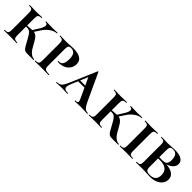

<svg xmlns="http://www.w3.org/2000/svg" viewBox="228 -1480 2477 2477"><g transform="rotate(45 1466.0 -241.5)"><path d="M346 -96Q310 -163 291.5 -190.5Q273 -218 256 -227.5Q239 -237 209 -237Q184 -237 167 -236L166 -254L208 -257Q263 -262 287 -262Q324 -262 345.5 -250.5Q367 -239 386 -211.5Q405 -184 442 -116Q472 -61 502.5 -37.5Q533 -14 568 -12Q571 -12 571 -6Q571 0 568 0H461Q430 0 415.5 -5Q401 -10 386 -29Q371 -48 346 -96ZM30 -12Q59 -12 72.5 -17Q86 -22 91 -36.5Q96 -51 96 -81V-387Q96 -417 91 -431Q86 -445 72.5 -450.5Q59 -456 32 -456Q29 -456 29 -462Q29 -468 32 -468L80 -467Q120 -465 145 -465Q172 -465 212 -467L260 -468Q262 -468 262 -462Q262 -456 260 -456Q220 -456 207.5 -442Q195 -428 195 -385V-81Q195 -51 200 -37Q205 -23 218.5 -17.5Q232 -12 260 -12Q262 -12 262 -6Q262 0 260 0Q229 0 212 -1L145 -2L80 -1Q62 0 30 0Q28 0 28 -6Q28 -12 30 -12ZM276 -249 339 -351Q367 -398 367 -424Q367 -456 331 -456Q328 -456 328 -462Q328 -468 331 -468L375 -467Q415 -465 449 -465Q474 -465 506 -467L538 -468Q541 -468 541 -462Q541 -456 538 -456Q497 -456 450.5 -425Q404 -394 373 -349L302 -242Z M842 -12Q845 -12 845 -6Q845 0 842 0Q804 0 783 -1L704 -2L639 -1Q621 0 589 0Q587 0 587 -6Q587 -12 589 -12Q617 -12 630.5 -17.5Q644 -23 649 -37Q654 -51 654 -81V-387Q654 -416 648.5 -430.5Q643 -445 629.5 -450.5Q616 -456 589 -456Q587 -456 587 -462Q587 -468 589 -468L638 -467Q680 -465 703 -465Q729 -465 757 -468Q768 -469 788.5 -470Q809 -471 824 -471Q910 -471 955 -443Q1000 -415 1000 -359Q1000 -309 975.5 -274Q951 -239 911.5 -221.5Q872 -204 828 -204Q809 -204 805 -206Q802 -208 802 -213Q802 -219 809 -219L823 -218Q853 -218 870.5 -247.5Q888 -277 888 -336Q888 -398 866 -425.5Q844 -453 801 -453Q776 -453 764.5 -439.5Q753 -426 753 -385V-85Q753 -54 759.5 -39Q766 -24 784.5 -18Q803 -12 842 -12Z M1169 -239H1352L1359 -213H1154ZM1546 0Q1525 0 1483 -2Q1439 -4 1421 -4Q1404 -4 1368 -2Q1334 0 1320 0Q1316 0 1316 -6Q1316 -12 1320 -12Q1343 -12 1352.5 -17.5Q1362 -23 1362 -34Q1362 -48 1345 -84L1218 -357L1262 -434L1131 -123Q1113 -81 1113 -57Q1113 -33 1130 -22.5Q1147 -12 1183 -12Q1188 -12 1188 -6Q1188 0 1183 0Q1169 0 1143 -2Q1115 -4 1091 -4Q1066 -4 1032 -2Q1002 0 983 0Q978 0 978 -6Q978 -12 983 -12Q1014 -12 1033 -21Q1052 -30 1068.5 -55Q1085 -80 1107 -132L1257 -483Q1259 -487 1263 -487Q1267 -487 1269 -483L1429 -137Q1454 -83 1470.5 -57Q1487 -31 1504 -21.5Q1521 -12 1546 -12Q1551 -12 1551 -6Q1551 0 1546 0Z M1891 -96Q1855 -163 1836.5 -190.5Q1818 -218 1801 -227.5Q1784 -237 1754 -237Q1729 -237 1712 -236L1711 -254L1753 -257Q1808 -262 1832 -262Q1869 -262 1890.5 -250.5Q1912 -239 1931 -211.5Q1950 -184 1987 -116Q2017 -61 2047.5 -37.5Q2078 -14 2113 -12Q2116 -12 2116 -6Q2116 0 2113 0H2006Q1975 0 1960.5 -5Q1946 -10 1931 -29Q1916 -48 1891 -96ZM1575 -12Q1604 -12 1617.5 -17Q1631 -22 1636 -36.5Q1641 -51 1641 -81V-387Q1641 -417 1636 -431Q1631 -445 1617.5 -450.5Q1604 -456 1577 -456Q1574 -456 1574 -462Q1574 -468 1577 -468L1625 -467Q1665 -465 1690 -465Q1717 -465 1757 -467L1805 -468Q1807 -468 1807 -462Q1807 -456 1805 -456Q1765 -456 1752.5 -442Q1740 -428 1740 -385V-81Q1740 -51 1745 -37Q1750 -23 1763.5 -17.5Q1777 -12 1805 -12Q1807 -12 1807 -6Q1807 0 1805 0Q1774 0 1757 -1L1690 -2L1625 -1Q1607 0 1575 0Q1573 0 1573 -6Q1573 -12 1575 -12ZM1821 -249 1884 -351Q1912 -398 1912 -424Q1912 -456 1876 -456Q1873 -456 1873 -462Q1873 -468 1876 -468L1920 -467Q1960 -465 1994 -465Q2019 -465 2051 -467L2083 -468Q2086 -468 2086 -462Q2086 -456 2083 -456Q2042 -456 1995.5 -425Q1949 -394 1918 -349L1847 -242Z M2371 -12Q2373 -12 2373 -6Q2373 0 2371 0Q2340 0 2323 -1L2255 -2L2190 -1Q2172 0 2140 0Q2138 0 2138 -6Q2138 -12 2140 -12Q2169 -12 2182.5 -17Q2196 -22 2201 -36.5Q2206 -51 2206 -81V-387Q2206 -417 2201 -431Q2196 -445 2182.5 -450.5Q2169 -456 2140 -456Q2138 -456 2138 -462Q2138 -468 2140 -468L2190 -467Q2230 -465 2255 -465Q2282 -465 2324 -467L2371 -468Q2373 -468 2373 -462Q2373 -456 2371 -456Q2343 -456 2329.5 -450Q2316 -444 2311 -429.5Q2306 -415 2306 -385V-81Q2306 -51 2311 -36.5Q2316 -22 2329 -17Q2342 -12 2371 -12Z M2891 -142Q2891 -99 2866 -66Q2841 -33 2796.5 -14.5Q2752 4 2695 4Q2668 4 2630 1Q2616 0 2595.5 -1Q2575 -2 2551 -2L2487 -1Q2469 0 2437 0Q2435 0 2435 -6Q2435 -12 2437 -12Q2467 -12 2480.5 -17Q2494 -22 2498.5 -36.5Q2503 -51 2503 -81V-387Q2503 -417 2498.5 -431Q2494 -445 2480.5 -450.5Q2467 -456 2439 -456Q2436 -456 2436 -462Q2436 -468 2439 -468L2487 -467Q2527 -465 2551 -465Q2581 -465 2614 -468Q2625 -469 2647 -470Q2669 -471 2685 -471Q2759 -471 2800.5 -446Q2842 -421 2842 -374Q2842 -330 2803 -297Q2764 -264 2691 -248L2702 -260Q2794 -261 2842.5 -230.5Q2891 -200 2891 -142ZM2602 -385V-256L2560 -263Q2594 -260 2647 -260Q2683 -260 2702.5 -266.5Q2722 -273 2732 -292.5Q2742 -312 2742 -349Q2742 -458 2660 -458Q2636 -458 2624 -452.5Q2612 -447 2607 -431.5Q2602 -416 2602 -385ZM2786 -118Q2786 -240 2635 -240Q2591 -240 2560 -235L2602 -248V-81Q2602 -43 2617 -27.5Q2632 -12 2677 -12Q2786 -12 2786 -118Z"/></g></svg>

Font: Cormorant Unicase
Style: Bold
Weight: 700
Designer: Christian Thalmann (Catharsis Fonts)
Foundry: Catharsis Fonts
Version: Version 4.000